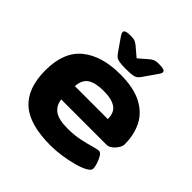

<svg xmlns="http://www.w3.org/2000/svg" viewBox="-188 -873 1037 1037"><g transform="rotate(45 330.0 -355.0)"><path d="M345 8Q185 8 112 -58Q39 -124 39 -260Q39 -400 119.5 -465.5Q200 -531 341 -531Q444 -531 506.5 -498Q569 -465 597 -408.5Q625 -352 625 -280Q625 -266 614.5 -249.5Q604 -233 588.5 -221Q573 -209 559 -209H211Q216 -167 246.5 -144.5Q277 -122 347 -122Q397 -122 439 -131Q481 -140 510 -148.5Q539 -157 552 -157Q564 -157 574.5 -139.5Q585 -122 591.5 -101Q598 -80 598 -67Q598 -53 574 -39.5Q550 -26 511.5 -15.5Q473 -5 429 1.5Q385 8 345 8ZM212 -312H464Q464 -362 433 -383Q402 -404 340 -404Q280 -404 248 -384Q216 -364 212 -312ZM447 -718Q473 -718 484.5 -714Q496 -710 496 -701Q496 -692 483 -675L433 -603Q425 -592 417 -585Q409 -578 392.5 -575Q376 -572 342 -572Q308 -572 291 -575Q274 -578 266 -585Q258 -592 250 -603L200 -675Q188 -692 188 -701Q188 -710 199 -714Q210 -718 236 -718Q257 -718 269.5 -712Q282 -706 295 -694L342 -654L388 -694Q401 -706 413.5 -712Q426 -718 447 -718Z"/></g></svg>

Font: Asap Expanded ExtraBold
Style: Regular
Weight: 800
Width: 7
Designer: Pablo Cosgaya
Foundry: Omnibus-Type
Version: Version 3.001; ttfautohint (v1.8.4.7-5d5b)